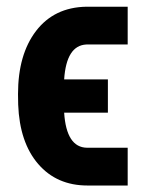

<svg xmlns="http://www.w3.org/2000/svg" viewBox="-20 -556 434 583"><path d="M307.6 -213.9H174.8Q181.6 -108.4 244.1 -107.4H367.7V7.3H245.6Q152.3 7.3 95.9 -58.1Q39.6 -123.5 35.2 -238.3L34.7 -270.5Q34.7 -390.6 89.6 -462.2Q144.5 -533.7 241.7 -535.6H367.7V-420.9H242.2Q181.6 -418 174.8 -314.9H307.6Z"/></svg>

Font: Roboto Condensed
Style: Bold
Weight: 700
Designer: Google
Version: Version 2.134; 2016